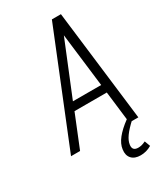

<svg xmlns="http://www.w3.org/2000/svg" viewBox="-215 -767 873 1030"><g transform="rotate(-30 221.5 -252.0)"><path d="M12 0H68L149 -200H349L373 0H429L346 -687H290ZM168 -250 303 -581 343 -250ZM339 183Q356 183 373 178.5Q390 174 407 164L394 129Q379 136 369 138.5Q359 141 348 141Q329 141 321 131.5Q313 122 316 103Q319 81 337.5 55Q356 29 394 -6L370 -22Q325 11 299.5 43Q274 75 270 107Q265 142 283.5 162.5Q302 183 339 183Z"/></g></svg>

Font: Secuela ExtLt
Style: Italic
Weight: 200
Italic angle: -8°
Designer: Fernando Haro
Foundry: deFharo
Version: Version 1.704